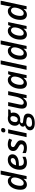

<svg xmlns="http://www.w3.org/2000/svg" viewBox="2276 -3076 1040 5631"><g transform="rotate(-90 2795.5 -260.0)"><path d="M196.3 9.8Q133.3 9.8 89.8 -35.9Q46.4 -81.5 46.4 -181.2Q46.4 -250.5 64.2 -316.4Q82 -382.3 115.7 -435.1Q149.4 -487.8 197.3 -519Q245.1 -550.3 304.7 -550.3Q356.9 -550.3 387.5 -523.9Q418 -497.6 435.5 -462.4H439.9Q441.9 -481.4 446 -515.6Q450.2 -549.8 457.5 -583L495.1 -759.8H608.9L447.8 0H358.4L369.1 -87.4H365.7Q333 -46.4 292.2 -18.3Q251.5 9.8 196.3 9.8ZM240.7 -83.5Q274.9 -83.5 304.9 -108.9Q335 -134.3 357.7 -175.5Q380.4 -216.8 393.3 -264.6Q406.2 -312.5 406.2 -357.4Q406.2 -402.3 384.5 -429.7Q362.8 -457 319.8 -457Q285.2 -457 256.3 -433.3Q227.5 -409.7 206.5 -369.9Q185.5 -330.1 174.1 -281.7Q162.6 -233.4 162.6 -183.6Q162.6 -83.5 240.7 -83.5Z M837.4 9.8Q744.1 9.8 688.5 -43.2Q632.8 -96.2 632.8 -196.8Q632.8 -263.2 651.9 -326.4Q670.9 -389.6 707.8 -440.2Q744.6 -490.7 797.9 -520.8Q851.1 -550.8 919.4 -550.8Q1002 -550.8 1043.9 -513.2Q1085.9 -475.6 1085.9 -414.6Q1085.9 -330.6 1008.8 -278.1Q931.6 -225.6 771.5 -225.6H749.5Q748 -211.9 748 -195.8Q748 -141.6 776.1 -110.6Q804.2 -79.6 858.9 -79.6Q899.4 -79.6 934.3 -89.8Q969.2 -100.1 1012.2 -120.6V-30.3Q972.7 -11.2 932.1 -0.7Q891.6 9.8 837.4 9.8ZM763.7 -308.6H780.3Q869.6 -308.6 922.6 -334.5Q975.6 -360.4 975.6 -409.7Q975.6 -434.6 959.5 -449.2Q943.4 -463.9 912.6 -463.9Q866.7 -463.9 823.7 -422.1Q780.8 -380.4 763.7 -308.6Z M1279.3 9.8Q1228.5 9.8 1190.7 1.2Q1152.8 -7.3 1122.6 -23.4V-121.6Q1153.8 -103 1193.1 -90.6Q1232.4 -78.1 1273.9 -78.1Q1322.3 -78.1 1351.6 -97.7Q1380.9 -117.2 1380.9 -151.9Q1380.9 -177.2 1362.5 -195.1Q1344.2 -212.9 1293.5 -241.7Q1239.7 -271.5 1211.2 -304.2Q1182.6 -336.9 1182.6 -388.2Q1182.6 -465.3 1234.9 -508.1Q1287.1 -550.8 1377 -550.8Q1424.8 -550.8 1467.3 -539.8Q1509.8 -528.8 1545.9 -509.3L1508.3 -424.3Q1481 -439 1448.5 -450.2Q1416 -461.4 1378.4 -461.4Q1343.8 -461.4 1320.6 -445.1Q1297.4 -428.7 1297.4 -399.4Q1297.4 -375.5 1314.9 -358.6Q1332.5 -341.8 1379.9 -316.9Q1429.7 -289.1 1463.1 -255.9Q1496.6 -222.7 1496.6 -166.5Q1496.6 -80.1 1437.7 -35.2Q1378.9 9.8 1279.3 9.8Z M1786.6 -621.6Q1761.2 -621.6 1744.1 -634Q1727.1 -646.5 1727.1 -673.3Q1727.1 -706.5 1746.1 -726.8Q1765.1 -747.1 1799.8 -747.1Q1825.2 -747.1 1841.3 -735.1Q1857.4 -723.1 1857.4 -696.8Q1857.4 -662.6 1838.4 -642.1Q1819.3 -621.6 1786.6 -621.6ZM1589.4 0 1704.1 -540.5H1818.4L1703.6 0Z M1998 240.2Q1899.9 240.2 1845 203.9Q1790 167.5 1790 102.5Q1790 51.8 1824.5 14.6Q1858.9 -22.5 1933.6 -47.4Q1896.5 -68.4 1896.5 -109.4Q1896.5 -143.1 1919.7 -167.7Q1942.9 -192.4 1989.7 -214.4Q1958 -233.9 1940.9 -264.9Q1923.8 -295.9 1923.8 -338.4Q1924.3 -434.1 1983.9 -492.2Q2012.2 -520 2052.2 -535.2Q2092.3 -550.3 2141.1 -550.3Q2179.2 -550.3 2218.8 -539.6H2405.3L2391.1 -474.6L2295.4 -459Q2310.5 -430.2 2310.5 -389.6Q2310.5 -342.8 2295.2 -304.7Q2279.8 -266.6 2251.5 -240.2Q2193.8 -186 2096.7 -185.5Q2068.8 -185.5 2051.8 -189.9Q1996.6 -170.9 1996.6 -138.2Q1996.6 -125.5 2004.4 -117.7Q2011.2 -110.8 2024.7 -106.9Q2038.1 -103 2057.6 -101.1L2120.1 -93.3Q2203.6 -83 2241.9 -51.5Q2280.3 -20 2280.3 40Q2280.3 144 2193.4 196.3Q2120.6 240.2 1998 240.2ZM2098.6 -259.3Q2148.4 -259.3 2176.8 -301Q2205.1 -342.8 2205.6 -402.8Q2205.6 -439.5 2187 -457.5Q2169.9 -475.1 2137.7 -475.1Q2087.9 -475.1 2059.1 -433.8Q2030.3 -392.6 2030.3 -333Q2030.3 -304.2 2043 -286.1Q2059.1 -259.3 2098.6 -259.3ZM2003.9 160.6Q2088.4 160.6 2132.8 131.8Q2174.8 105 2174.8 57.6Q2174.8 37.1 2162.1 24.4Q2150.4 12.7 2129.9 6.3Q2109.4 0 2078.6 -3.4L2006.3 -11.2Q1949.7 -1 1920.7 25.4Q1891.6 51.8 1891.6 89.8Q1891.6 160.6 2003.9 160.6Z M2562 9.8Q2496.1 9.8 2460.9 -28.3Q2425.8 -66.4 2425.8 -134.8Q2425.8 -154.8 2428.7 -179Q2431.6 -203.1 2437 -229L2503.4 -540.5H2617.7L2547.9 -212.4Q2540 -172.9 2540 -149.9Q2540 -83.5 2603.5 -83.5Q2655.8 -83.5 2703.9 -142.8Q2752 -202.1 2775.4 -310.1L2824.2 -540.5H2937.5L2823.2 0H2733.4L2745.1 -102.5H2740.2Q2710.4 -59.1 2667.2 -24.7Q2624 9.8 2562 9.8Z M3157.2 9.8Q3095.2 9.8 3051.5 -36.1Q3007.8 -82 3007.8 -180.7Q3007.8 -251 3026.1 -317.1Q3044.4 -383.3 3078.6 -436Q3112.8 -488.8 3160.2 -519.8Q3207.5 -550.8 3266.1 -550.8Q3318.8 -550.8 3351.6 -524.9Q3384.3 -499 3401.4 -462.4H3405.8L3435.1 -540.5H3522.9L3408.2 0H3320.8L3331.5 -87.4H3327.6Q3295.9 -46.9 3253.9 -18.6Q3211.9 9.8 3157.2 9.8ZM3199.2 -83.5Q3232.9 -83.5 3264.4 -109.1Q3295.9 -134.8 3320.1 -177.2Q3344.2 -219.7 3356 -270.5Q3361.8 -294.4 3364 -316.7Q3366.2 -338.9 3366.2 -360.8Q3366.2 -402.8 3343.5 -429.9Q3320.8 -457 3282.2 -457Q3248 -457 3219.2 -433.8Q3190.4 -410.6 3168.9 -371.3Q3147.5 -332 3135.7 -283.4Q3124 -234.9 3124 -183.6Q3124 -83.5 3199.2 -83.5Z M3564.5 0 3726.1 -759.8H3839.8L3678.7 0Z M4012.7 9.8Q3949.7 9.8 3906.2 -35.9Q3862.8 -81.5 3862.8 -181.2Q3862.8 -250.5 3880.6 -316.4Q3898.4 -382.3 3932.1 -435.1Q3965.8 -487.8 4013.7 -519Q4061.5 -550.3 4121.1 -550.3Q4173.3 -550.3 4203.9 -523.9Q4234.4 -497.6 4252 -462.4H4256.3Q4258.3 -481.4 4262.5 -515.6Q4266.6 -549.8 4273.9 -583L4311.5 -759.8H4425.3L4264.2 0H4174.8L4185.5 -87.4H4182.1Q4149.4 -46.4 4108.6 -18.3Q4067.9 9.8 4012.7 9.8ZM4057.1 -83.5Q4091.3 -83.5 4121.3 -108.9Q4151.4 -134.3 4174.1 -175.5Q4196.8 -216.8 4209.7 -264.6Q4222.7 -312.5 4222.7 -357.4Q4222.7 -402.3 4200.9 -429.7Q4179.2 -457 4136.2 -457Q4101.6 -457 4072.8 -433.3Q4043.9 -409.7 4022.9 -369.9Q4002 -330.1 3990.5 -281.7Q3979 -233.4 3979 -183.6Q3979 -83.5 4057.1 -83.5Z M4598.1 9.8Q4536.1 9.8 4492.4 -36.1Q4448.7 -82 4448.7 -180.7Q4448.7 -251 4467 -317.1Q4485.4 -383.3 4519.5 -436Q4553.7 -488.8 4601.1 -519.8Q4648.4 -550.8 4707 -550.8Q4759.8 -550.8 4792.5 -524.9Q4825.2 -499 4842.3 -462.4H4846.7L4876 -540.5H4963.9L4849.1 0H4761.7L4772.5 -87.4H4768.6Q4736.8 -46.9 4694.8 -18.6Q4652.8 9.8 4598.1 9.8ZM4640.1 -83.5Q4673.8 -83.5 4705.3 -109.1Q4736.8 -134.8 4761 -177.2Q4785.2 -219.7 4796.9 -270.5Q4802.7 -294.4 4804.9 -316.7Q4807.1 -338.9 4807.1 -360.8Q4807.1 -402.8 4784.4 -429.9Q4761.7 -457 4723.1 -457Q4689 -457 4660.2 -433.8Q4631.3 -410.6 4609.9 -371.3Q4588.4 -332 4576.7 -283.4Q4564.9 -234.9 4564.9 -183.6Q4564.9 -83.5 4640.1 -83.5Z M5178.7 9.8Q5115.7 9.8 5072.3 -35.9Q5028.8 -81.5 5028.8 -181.2Q5028.8 -250.5 5046.6 -316.4Q5064.5 -382.3 5098.1 -435.1Q5131.8 -487.8 5179.7 -519Q5227.5 -550.3 5287.1 -550.3Q5339.4 -550.3 5369.9 -523.9Q5400.4 -497.6 5418 -462.4H5422.4Q5424.3 -481.4 5428.5 -515.6Q5432.6 -549.8 5439.9 -583L5477.5 -759.8H5591.3L5430.2 0H5340.8L5351.6 -87.4H5348.1Q5315.4 -46.4 5274.7 -18.3Q5233.9 9.8 5178.7 9.8ZM5223.1 -83.5Q5257.3 -83.5 5287.4 -108.9Q5317.4 -134.3 5340.1 -175.5Q5362.8 -216.8 5375.7 -264.6Q5388.7 -312.5 5388.7 -357.4Q5388.7 -402.3 5366.9 -429.7Q5345.2 -457 5302.2 -457Q5267.6 -457 5238.8 -433.3Q5210 -409.7 5189 -369.9Q5168 -330.1 5156.5 -281.7Q5145 -233.4 5145 -183.6Q5145 -83.5 5223.1 -83.5Z"/></g></svg>

Font: Open Sans SemiBold
Style: Italic
Weight: 600
Italic angle: -12°
Designer: Monotype Design Team
Foundry: Monotype Imaging Inc.
Version: Version 3.003; ttfautohint (v1.8.4)